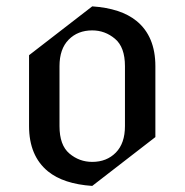

<svg xmlns="http://www.w3.org/2000/svg" viewBox="-20 -577 592 616"><path d="M275.9 19.5Q183.6 13.2 133.8 -27.3Q73.2 -77.1 73.2 -172.4V-399.9L275.9 -556.6Q368.2 -550.3 418 -509.8Q478.5 -460.4 478.5 -364.7V-137.2ZM275.9 -57.6Q322.3 -57.6 351.6 -87.4Q380.9 -117.2 380.9 -172.4V-364.7Q380.9 -425.8 348.9 -452.6Q316.9 -479.5 275.9 -479.5Q229.5 -479.5 200.2 -449.7Q170.9 -419.9 170.9 -364.7V-172.4Q170.9 -111.3 202.6 -84.5Q234.4 -57.6 275.9 -57.6Z"/></svg>

Font: Nova Cut
Style: Book
Weight: 400
Version: Version 2.000